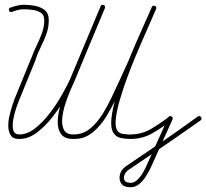

<svg xmlns="http://www.w3.org/2000/svg" viewBox="-20 -575 867 807"><path d="M24 -543Q38 -548 52 -551.5Q66 -555 81 -555Q103 -555 127 -550.5Q151 -546 168 -532.5Q185 -519 185 -490Q185 -460 175 -432Q165 -404 151.5 -377.5Q138 -351 129 -323Q129 -323 129 -323Q129 -323 129 -323Q129 -323 129 -322.5Q129 -322 129 -322Q112 -281 95.5 -240Q79 -199 62 -158Q58 -149 49.5 -125Q41 -101 36 -74.5Q31 -48 35.5 -29Q40 -10 62 -10Q95 -10 127.5 -35.5Q160 -61 189 -99Q218 -137 240 -176Q262 -215 274 -241Q274 -241 274 -241Q274 -241 274 -241Q274 -241 274 -241Q274 -241 274 -241Q306 -318 338.5 -395Q371 -472 403 -549Q407 -557 416 -554Q424 -550 421 -541Q389 -464 356.5 -387Q324 -310 292 -233Q292 -233 292 -233Q292 -233 292 -233Q292 -233 292 -233Q292 -233 292 -233Q278 -204 254.5 -163Q231 -122 200 -82.5Q169 -43 134 -17Q99 9 62 9Q37 10 26.5 -4.5Q16 -19 15 -41Q14 -63 19.5 -87Q25 -111 32 -132.5Q39 -154 44 -166Q61 -207 77.5 -248Q94 -289 111 -330Q111 -330 111 -329.5Q111 -329 111 -329Q111 -329 111 -329Q111 -329 111 -329Q120 -355 133 -381.5Q146 -408 156 -435Q166 -462 166 -490Q166 -512 151.5 -521.5Q137 -531 117 -533.5Q97 -536 81 -536Q67 -536 55 -533Q43 -530 30 -525Q21 -522 18 -531Q15 -540 24 -543ZM416 -554Q424 -550 421 -541Q389 -465 357 -388Q325 -311 293 -234Q293 -234 293 -234Q293 -234 293 -234Q293 -234 293 -234Q293 -234 293 -234Q287 -221 275.5 -194.5Q264 -168 254 -136.5Q244 -105 241.5 -76Q239 -47 249.5 -28Q260 -9 291 -10Q332 -10 364 -39Q391 -63 412 -97Q433 -131 450 -167.5Q467 -204 482 -236Q518 -313 551 -390.5Q584 -468 618 -545Q622 -554 631 -550Q640 -546 636 -537Q602 -460 568.5 -382.5Q535 -305 499 -228Q484 -194 466 -157Q448 -120 426.5 -85Q405 -50 377 -25Q339 10 291 9Q253 10 237.5 -10.5Q222 -31 222.5 -62.5Q223 -94 233 -128.5Q243 -163 255 -193.5Q267 -224 275 -242Q275 -242 275 -242Q275 -242 275 -242Q275 -242 275 -242Q275 -242 275 -242Q307 -318 339 -395Q371 -472 403 -549Q407 -557 416 -554ZM631 -550Q639 -546 636 -537Q628 -519 620.5 -501.5Q613 -484 605 -466Q598 -451 583.5 -417.5Q569 -384 550.5 -340Q532 -296 514.5 -248.5Q497 -201 484 -156.5Q471 -112 467 -78Q463 -44 472 -28Q480 -14 498 -12Q516 -10 529 -9Q529 -9 529 -9Q529 -9 529 -9Q529 -9 529 -9.5Q529 -10 529 -10Q576 -10 615.5 -33.5Q655 -57 690 -84Q697 -90 703 -83Q709 -76 702 -70Q664 -40 621.5 -15.5Q579 9 529 9Q529 9 529 9Q529 9 529 9Q529 9 529 9Q529 9 529 9Q509 9 488 5Q467 1 456 -18Q444 -38 448.5 -79Q453 -120 469 -173.5Q485 -227 506.5 -284Q528 -341 551 -393.5Q574 -446 592 -486Q610 -526 618 -545Q622 -553 631 -550ZM705 -73Q682 -22 659 29Q636 80 613 131Q605 147 593 166.5Q581 186 564 199.5Q547 213 527 212Q527 212 527 212Q527 212 527 212Q527 212 527 212Q527 212 527 212Q500 212 489.5 196Q479 180 484 159Q489 138 509 124Q585 73 661 21Q737 -31 811 -85Q819 -90 825 -83Q830 -75 823 -69Q748 -16 672 36Q596 88 519 140Q508 148 503 160.5Q498 173 503.5 183Q509 193 527 193Q527 193 527 193.5Q527 194 527 194Q527 194 527 194Q527 194 527 194Q543 194 556.5 181.5Q570 169 580 152Q590 135 595 123Q618 72 641 21Q664 -30 687 -81Q691 -90 700 -86Q709 -82 705 -73Z"/></svg>

Font: FRB American Cursive Guidelines Extralight
Style: Italic
Weight: 200
Italic angle: -25°
Version: Version 2.0;Modular Font Editor K font №1